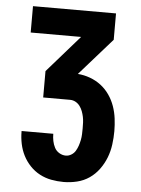

<svg xmlns="http://www.w3.org/2000/svg" viewBox="-53 -777 606 827"><g transform="rotate(5 250.0 -363.5)"><path d="M253 8Q226 8 199.5 3Q173 -2 149.5 -14.5Q126 -27 107.5 -46.5Q89 -66 77 -89.5Q65 -113 59.5 -139.5Q54 -166 54 -192V-195H191V-194Q191 -179 194 -164Q197 -149 204 -135.5Q211 -122 224.5 -114Q238 -106 253 -106Q265 -106 276.5 -113Q288 -120 294.5 -131Q301 -142 305 -154Q309 -166 311.5 -178.5Q314 -191 314.5 -204Q315 -217 315 -229Q315 -242 314.5 -254.5Q314 -267 311.5 -279Q309 -291 304.5 -303Q300 -315 292.5 -325Q285 -335 274 -341Q263 -347 250 -347H134V-461L274 -621H56V-735H415V-621L274 -461Q301 -459 327 -449.5Q353 -440 374.5 -423.5Q396 -407 411.5 -384.5Q427 -362 436 -336.5Q445 -311 448.5 -283.5Q452 -256 452 -229Q452 -200 448 -170.5Q444 -141 433.5 -114Q423 -87 405.5 -63Q388 -39 364 -22.5Q340 -6 311 1Q282 8 253 8Z"/></g></svg>

Font: Iosevka Term Curly Heavy
Style: Regular
Weight: 900
Designer: Belleve Invis
Foundry: Belleve Invis
Version: Version 32.3.0